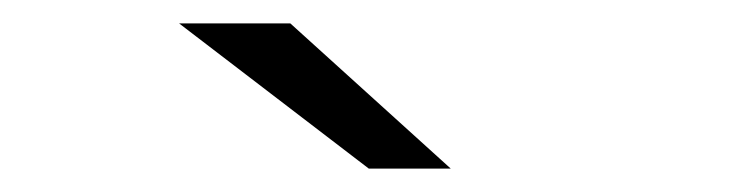

<svg xmlns="http://www.w3.org/2000/svg" viewBox="-20 -751 640 164"><path d="M133 -731H228L365 -607H295Z"/></svg>

Font: Idrija
Style: Regular
Weight: 400
Designer: Julieta Ulanovsky
Foundry: Julieta Ulanovsky
Version: Version 7.200